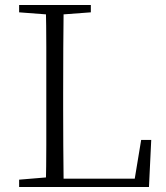

<svg xmlns="http://www.w3.org/2000/svg" viewBox="-20 -743 658 763"><path d="M56 0V-29L188 -40H198V0ZM162 0Q164 -83 164 -165.5Q164 -248 164 -330V-390Q164 -474 164 -557.5Q164 -641 162 -723H233Q232 -641 231.5 -555Q231 -469 231 -369V-313Q231 -244 231.5 -163.5Q232 -83 233 0ZM198 0V-33H542L512 -12L541 -187H581L572 0ZM56 -694V-723H341V-694L207 -684H188Z"/></svg>

Font: Noto Serif KR ExtraLight
Style: Regular
Weight: 200
Designer: Ryoko NISHIZUKA 西塚涼子 (kana & ideographs); Frank Grießhammer (Latin, Greek & Cyrillic); Wenlong ZHANG 张文龙 (bopomofo); San
Foundry: Adobe
Version: Version 2.002-H1;hotconv 1.1.0;makeotfexe 2.6.0